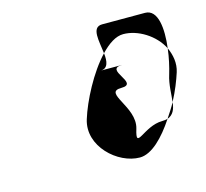

<svg xmlns="http://www.w3.org/2000/svg" viewBox="-67 -772 580 541"><g transform="rotate(-15 222.5 -502.0)"><path d="M162 -450C139 -376 215 -307 279 -307C314 -307 351 -345 382 -392C378 -391 372 -390 366 -390C312 -390 271 -326 290 -388C308 -448 223 -510 279 -510C334 -510 242 -572 298 -572H235C257 -572 260 -593 257 -617C215 -573 177 -499 162 -450ZM273 -697C240 -697 253 -653 257 -617C279 -640 301 -655 323 -655C365 -655 413 -626 434 -584C441 -640 436 -697 398 -697ZM434 -584C431 -558 425 -532 419 -512C410 -484 411 -456 408 -434C423 -462 434 -490 441 -512C449 -537 444 -562 434 -584ZM382 -392C399 -398 406 -413 408 -434C401 -420 391 -406 382 -392Z"/></g></svg>

Font: bitstorm
Style: sucnobl
Weight: 400
Version: Version 0.2